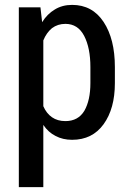

<svg xmlns="http://www.w3.org/2000/svg" viewBox="-20 -558 525 781"><path d="M447.3 -219.7Q447.3 -116.2 401.4 -52.7Q355.5 10.7 273.4 10.7Q235.4 10.7 206.1 -4.9Q176.8 -19.5 156.2 -49.8Q156.2 35.2 156.2 203.1Q130.9 203.1 56.6 203.1Q56.6 179.7 56.6 147.5Q56.6 27.3 56.6 -223.6Q56.6 -299.8 56.6 -528.3Q79.1 -528.3 144.5 -528.3Q146.5 -512.7 151.4 -467.8Q171.9 -501 203.1 -519.5Q233.4 -538.1 273.4 -538.1Q355.5 -538.1 401.4 -468.8Q447.3 -399.4 447.3 -285.2Q447.3 -263.7 447.3 -219.7ZM347.7 -285.2Q347.7 -363.3 322.3 -412.1Q296.9 -460.9 246.1 -460.9Q214.8 -460.9 191.4 -443.4Q168.9 -424.8 156.2 -393.6Q156.2 -304.7 156.2 -126Q168.9 -96.7 191.4 -81.1Q213.9 -65.4 246.1 -65.4Q297.9 -65.4 323.2 -107.4Q347.7 -150.4 347.7 -219.7Q347.7 -242.2 347.7 -285.2Z"/></svg>

Font: Noto Sans Hebrew DECATHLON 
Style: Regular
Weight: 400
Designer: Monotype Design team
Version: Version 1.03 uh